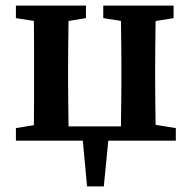

<svg xmlns="http://www.w3.org/2000/svg" viewBox="-20 -504 686 688"><path d="M100 0Q101 -26 101.5 -63Q102 -100 102 -140Q102 -180 102 -213V-272Q102 -304 102 -344Q102 -384 101.5 -422Q101 -460 100 -484H227Q226 -460 225.5 -422Q225 -384 224.5 -344Q224 -304 224 -272V-213Q224 -180 224.5 -140Q225 -100 225.5 -63Q226 -26 227 0ZM413 0Q413 -26 413.5 -63Q414 -100 414.5 -140Q415 -180 415 -213V-272Q415 -304 414.5 -344Q414 -384 413.5 -422Q413 -460 413 -484H539Q538 -460 537.5 -422Q537 -384 536.5 -344Q536 -304 536 -272V-213Q536 -180 536.5 -140Q537 -100 537.5 -63Q538 -26 539 0ZM37 -439V-484H288V-439L189 -423H141ZM350 -439V-484H602V-439L502 -423H453ZM37 0V-45L141 -62H161V0ZM485 0V-62H505L610 -45V0ZM172 0V-51H475V0ZM292 164 273 -40H372L352 164Z"/></svg>

Font: Source Serif 4 18pt SemiBold
Style: Regular
Weight: 600
Designer: Frank Grießhammer
Foundry: Adobe Systems Incorporated
Version: Version 4.004;hotconv 1.0.116;makeotfexe 2.5.65601